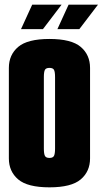

<svg xmlns="http://www.w3.org/2000/svg" viewBox="-20 -795 440 823"><path d="M192 8Q98 8 58 -26Q18 -60 18 -116V-504Q18 -560 58 -594Q98 -628 192 -628Q286 -628 326 -594Q366 -560 366 -504V-116Q366 -60 326 -26Q286 8 192 8ZM192 -118Q207 -118 211.5 -127Q216 -136 216 -158V-464Q216 -487 211.5 -495.5Q207 -504 192 -504Q177 -504 172.5 -495.5Q168 -487 168 -465V-158Q168 -136 172.5 -127Q177 -118 192 -118ZM70 -670 118 -775H244L164 -670ZM226 -670 274 -775H400L320 -670Z"/></svg>

Font: Smooch Sans Black
Style: Regular
Weight: 900
Designer: Robert E. Leuschke
Foundry: Robert E. Leuschke
Version: Version 1.010; ttfautohint (v1.8.3)